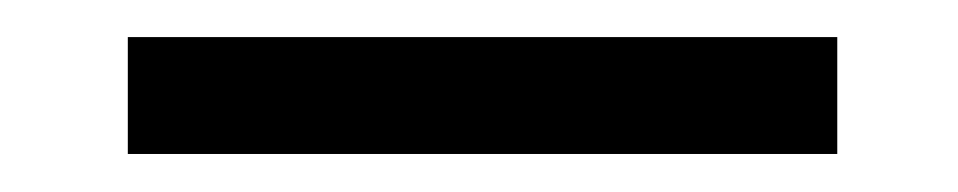

<svg xmlns="http://www.w3.org/2000/svg" viewBox="-20 -905 509 102"><path d="M47.9 -885.3V-823.2H424.8V-885.3Z"/></svg>

Font: Tuffy
Style: Bold
Weight: 700
Designer: Thatcher Ulrich, Karoly Barta, Michael Everson
Version: Version 001.270